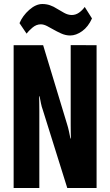

<svg xmlns="http://www.w3.org/2000/svg" viewBox="-20 -936 549 956"><path d="M47.9 0H175.8V-386.2Q175.8 -398.4 175.5 -420.4Q175.3 -442.4 174.8 -456.5H177.2Q179.7 -442.4 183.8 -422.1Q188 -401.9 192.4 -391.1L314.9 0H460.9V-710.9L332 -711.4V-315.9Q332 -304.2 332.3 -282.5Q332.5 -260.7 333 -246.6H330.6Q328.1 -261.2 323.2 -282.7Q318.4 -304.2 314.9 -314.5L194.8 -710.9H47.9ZM77.1 -820.8 112.3 -768.6Q121.6 -781.2 141.1 -798.1Q160.6 -814.9 183.1 -814.9Q197.3 -814.9 214.1 -806.4Q231 -797.9 246.6 -788.6Q261.7 -779.8 284.2 -769.5Q306.6 -759.3 329.6 -759.3Q358.9 -759.3 389.2 -781Q419.4 -802.7 438 -844.2L401.9 -901.4Q390.1 -884.8 373.5 -873Q356.9 -861.3 337.4 -861.3Q318.4 -861.3 299.1 -872.1Q279.8 -882.8 264.6 -892.1Q246.6 -903.8 228.8 -909.9Q210.9 -916 190.9 -916Q158.7 -916 125.7 -887Q92.8 -857.9 77.1 -820.8Z"/></svg>

Font: Roboto Flex
Style: wght 700 wdth 25 opsz 34 GRAD 0.00 slnt 0.00 XTRA 468 XOPQ 96 YOPQ 79 YTLC 514 YTUC 712 YTAS 750 YTDE -203.00 YTFI 738
Weight: 700
Width: 1
Designer: Berlow after Robertson
Foundry: Google
Version: Version 3.100